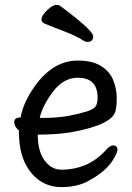

<svg xmlns="http://www.w3.org/2000/svg" viewBox="-20 -739 540 783"><path d="M230 24Q180 24 141 -3Q102 -30 79.5 -79.5Q57 -129 57 -207Q38 -223 38 -241Q38 -260 64 -260Q77 -333 139 -410Q208 -492 297 -492Q357 -492 392.5 -469.5Q428 -447 442 -411.5Q456 -376 456 -340Q456 -305 451 -286Q437 -229 266 -199Q209 -190 134 -190Q134 -122 162 -84.5Q190 -47 230 -47Q340 -47 413 -128Q429 -146 441 -146Q459 -146 459 -128Q459 -118 445 -94Q417 -41 333 3Q289 24 230 24ZM142 -258H150Q215 -258 259.5 -266.5Q304 -275 332.5 -284Q361 -293 369.5 -304.5Q378 -316 378 -341Q378 -422 297 -422Q239 -422 196 -365Q153 -308 142 -258ZM336 -568Q329 -568 321 -573Q290 -593 247.5 -609Q205 -625 159 -644Q149 -650 149 -659Q149 -670 159.5 -683.5Q170 -697 184.5 -708Q199 -719 211 -719Q220 -719 224 -716Q360 -615 360 -591Q360 -568 336 -568Z"/></svg>

Font: LXGW WenKai Mono TC
Style: Bold
Weight: 700
Designer: LXGW / Fontworks Inc.
Foundry: LXGW / Fontworks Inc.
Version: Version 1.330